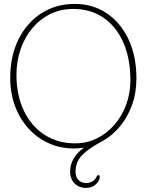

<svg xmlns="http://www.w3.org/2000/svg" viewBox="-20 -728 731 957"><path d="M353 -708.5Q442.5 -708.5 511.8 -662Q581 -615.5 620.5 -532Q660 -448.5 660 -337.5Q660 -265 637.8 -203.8Q615.5 -142.5 577 -96.8Q538.5 -51 490.5 -24.5Q437 4 408 28Q379 52 367.8 75.5Q356.5 99 356.5 126.5Q356.5 155.5 372 170Q387.5 184.5 408.5 184.5Q424 184.5 439 177.2Q454 170 461 153Q465 145 470 145Q477 144 477.5 154Q477 172.5 458.2 190.5Q439.5 208.5 408.5 208.5Q373.5 208.5 351.5 186Q329.5 163.5 329.5 127Q329.5 91.5 348 61Q366.5 30.5 398.5 8Q371 12 349 12Q280.5 12 222.5 -14.2Q164.5 -40.5 121.5 -88Q78.5 -135.5 54.8 -199.8Q31 -264 31 -340.5Q31 -449 72.2 -532Q113.5 -615 186.2 -661.8Q259 -708.5 353 -708.5ZM630 -327.5Q630 -436 594.8 -516Q559.5 -596 495.5 -639.8Q431.5 -683.5 345 -683.5Q281 -683.5 229 -657.2Q177 -631 139.5 -585.5Q102 -540 82 -480.8Q62 -421.5 62 -355.5Q62 -253.5 98.8 -176.5Q135.5 -99.5 201.5 -56.5Q267.5 -13.5 355 -13.5Q412.5 -13.5 462.5 -38Q512.5 -62.5 550 -105.8Q587.5 -149 608.8 -206Q630 -263 630 -327.5Z"/></svg>

Font: Fraunces 144pt S100 Thin
Style: Regular
Weight: 100
Version: Version 1.000; ttfautohint (v1.8.3)